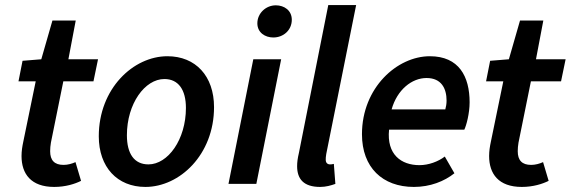

<svg xmlns="http://www.w3.org/2000/svg" viewBox="-20 -726 2253 758"><path d="M194 12C239 12 276 0 300 -12L278 -86C265 -80 248 -75 231 -75C195 -75 178 -93 178 -129C178 -140 179 -151 181 -163L230 -405H349L367 -492H250L279 -645H187L143 -492L69 -486L53 -405H121L72 -167C68 -148 65 -130 65 -110C65 -40 102 12 194 12Z M554 12C689 12 825 -115 825 -303C825 -426 752 -504 641 -504C506 -504 370 -376 370 -188C370 -66 443 12 554 12ZM566 -77C510 -77 481 -119 481 -192C481 -317 552 -414 629 -414C684 -414 714 -372 714 -300C714 -175 643 -77 566 -77Z M882 0H992L1090 -492H980ZM1059 -578C1099 -578 1132 -607 1132 -648C1132 -685 1102 -705 1069 -705C1029 -705 996 -673 996 -634C996 -597 1027 -578 1059 -578Z M1244 12C1267 12 1287 6 1304 0L1298 -79C1290 -77 1287 -77 1283 -77C1273 -77 1266 -83 1266 -95C1266 -102 1266 -106 1268 -118L1386 -706H1276L1160 -122C1155 -101 1153 -85 1153 -70C1153 -19 1179 12 1244 12Z M1614 12C1678 12 1734 -10 1774 -42L1736 -108C1710 -88 1672 -74 1636 -74C1564 -74 1506 -116 1516 -214H1813C1821 -230 1834 -278 1834 -322C1834 -424 1792 -504 1677 -504C1548 -504 1409 -380 1409 -196C1409 -65 1490 12 1614 12ZM1526 -294C1548 -372 1606 -418 1664 -418C1723 -418 1743 -376 1743 -329C1743 -316 1741 -305 1738 -294Z M2040 12C2085 12 2122 0 2146 -12L2124 -86C2111 -80 2094 -75 2077 -75C2041 -75 2024 -93 2024 -129C2024 -140 2025 -151 2027 -163L2076 -405H2195L2213 -492H2096L2125 -645H2033L1989 -492L1915 -486L1899 -405H1967L1918 -167C1914 -148 1911 -130 1911 -110C1911 -40 1948 12 2040 12Z"/></svg>

Font: Source Sans Pro Semibold
Style: Italic
Weight: 600
Italic angle: -11°
Designer: Paul D. Hunt
Foundry: Adobe Systems Incorporated
Version: Version 3.006;hotconv 1.0.111;makeotfexe 2.5.65597